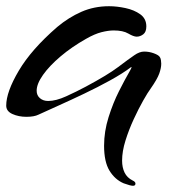

<svg xmlns="http://www.w3.org/2000/svg" viewBox="-27 -375 610 618"><path d="M401 223Q397 223 389.5 221Q382 219 371 215Q343 203 325.5 174.5Q308 146 308 94Q308 48 322.5 2Q337 -44 356 -81.5Q375 -119 387.5 -140.5Q400 -162 395 -159Q367 -138 327 -116Q287 -94 244 -73.5Q201 -53 162 -35.5Q123 -18 97 -6Q83 1 58 1Q33 1 13 -8Q-7 -17 -7 -35Q-7 -79 33.5 -147.5Q74 -216 157 -288Q194 -319 235 -337Q276 -355 324 -355Q349 -355 377 -349Q405 -343 424.5 -329Q444 -315 444 -290Q444 -272 434 -264.5Q424 -257 413 -257Q403 -257 386 -267Q369 -277 339 -277Q322 -277 300 -271.5Q278 -266 250 -250Q204 -224 168 -193.5Q132 -163 111.5 -134Q91 -105 91 -83Q91 -68 101.5 -59Q112 -50 128 -50Q153 -50 186 -65Q219 -80 249 -96Q320 -134 353 -159Q386 -184 405 -197Q422 -209 437 -209Q453 -209 468 -203.5Q483 -198 487 -192Q490 -188 491 -181.5Q492 -175 492 -170Q492 -156 485.5 -138Q479 -120 458 -90Q449 -78 434 -51.5Q419 -25 403.5 8.5Q388 42 377 77Q366 112 366 142Q366 164 374 180.5Q382 197 400 206Q409 210 409 216Q409 223 401 223Z"/></svg>

Font: Grechen Fuemen
Style: Regular
Weight: 400
Designer: Robert E. Leuschke
Foundry: Robert E. Leuschke
Version: Version 1.010; ttfautohint (v1.8.3)